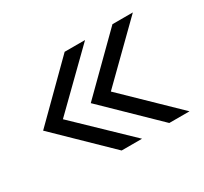

<svg xmlns="http://www.w3.org/2000/svg" viewBox="-79 -551 568 534"><g transform="rotate(-30 205.0 -283.5)"><path d="M242 -442.5 78.5 -282.5 242 -125.5H176.5L15 -282.5L176.5 -442.5ZM395.5 -442.5 232.5 -282.5 394.5 -125.5H329.5L168 -282.5L330 -442.5Z"/></g></svg>

Font: Epilogue Medium
Style: Regular
Weight: 500
Designer: Tyler Finck
Foundry: Etcetera Type Co
Version: Version 2.111; ttfautohint (v1.8.3)